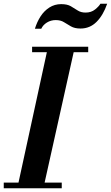

<svg xmlns="http://www.w3.org/2000/svg" viewBox="-27 -1003 591 1023"><path d="M65 0 229 -754H372L204 0ZM-7 0V-30H302V0ZM144 -725V-754H443V-725ZM159 -850Q170 -886 189 -915.5Q208 -945 236 -963Q264 -981 299 -981Q331 -981 350 -970Q369 -959 386.5 -947.5Q404 -936 429 -936Q459 -936 479.5 -952.5Q500 -969 508 -983H544Q523 -922 487.5 -886.5Q452 -851 402 -851Q371 -851 351 -862.5Q331 -874 313.5 -885Q296 -896 270 -896Q244 -896 223 -883Q202 -870 193 -850Z"/></svg>

Font: Libre Bodoni SemiBold
Style: Italic
Weight: 600
Italic angle: -13°
Version: Version 2.003